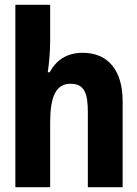

<svg xmlns="http://www.w3.org/2000/svg" viewBox="-20 -780 570 800"><path d="M44 0H189V-269C189 -377 213 -431 274 -431C334 -431 346 -387 346 -312V0H491V-358C491 -487 430 -560 325 -560C258 -560 214 -529 187 -479H179C185 -520 189 -565 189 -609V-760H44Z"/></svg>

Font: Noto Sans Mono Condensed ExtraBold
Style: Regular
Weight: 800
Width: 3
Designer: Monotype Design Team
Foundry: Monotype Imaging Inc.
Version: Version 2.014